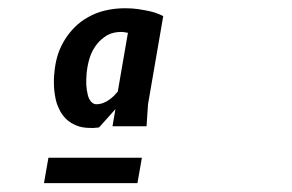

<svg xmlns="http://www.w3.org/2000/svg" viewBox="-20 -778 690 454"><path d="M94.5 -405 84 -345H305L315.5 -405ZM282.5 -700.5 258.5 -561.5Q253.5 -555.5 250 -552Q244 -546 238 -542Q231 -537 224 -534.5Q216 -531.5 207.5 -531.5Q201 -531.5 195.5 -537.5Q189.5 -544.5 187.5 -554Q185 -563.5 184 -578Q183.5 -589.5 185 -607Q187.5 -628 193 -644Q199 -661 209.5 -674Q219 -686 234 -695Q248 -702.5 267 -702.5Q270.5 -702.5 273.5 -702Q277 -701 282.5 -700.5ZM193.5 -475.5Q200.5 -475 207 -476Q208.5 -476 211 -476.2Q213.5 -476.5 214.5 -477L253 -520L246 -479.5H326.5L330 -531.5L366 -740Q349.5 -748 336 -751Q328 -753 306.5 -756.5Q292.5 -758.5 275.5 -758.5Q251 -758.5 228 -753Q207 -748 188.5 -737.5Q171 -728 157 -714Q143 -700 133.5 -684.5Q123.5 -668.5 117.5 -651Q112 -634 109.5 -615Q107 -596 107.5 -582Q107.5 -565 110.5 -549.5Q113 -534 119.5 -521Q125.5 -507.5 135.5 -497.5Q145.5 -487.5 160 -481.5Q174 -475.5 193.5 -475.5Z"/></svg>

Font: B612
Style: Regular
Weight: 700
Italic angle: -10°
Designer: Nicolas Chauveau, Thomas Paillot, Jonathan Favre-Lamarine, Jean-Luc Vinot
Foundry: AIRBUS
Version: Version 1.008